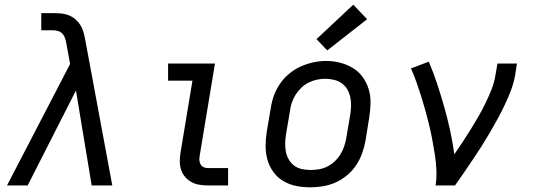

<svg xmlns="http://www.w3.org/2000/svg" viewBox="-20 -791 2290 819"><path d="M10 0 279 -518 263 -606Q263 -606 263 -606Q263 -606 263 -606Q261 -617 257.5 -628Q254 -639 246.5 -647Q239 -655 228 -658.5Q217 -662 205 -662H156V-735H205Q223 -735 240.5 -733.5Q258 -732 274 -725.5Q290 -719 302.5 -708Q315 -697 323.5 -683Q332 -669 336.5 -652.5Q341 -636 344 -619L459 0H371L304 -405L98 0Z M867 0Q848 0 830 -3Q812 -6 796.5 -14.5Q781 -23 769.5 -36.5Q758 -50 752.5 -67Q747 -84 747 -102.5Q747 -121 750 -140L801 -447H697V-520H897L832 -128Q830 -118 830.5 -108Q831 -98 835.5 -90Q840 -82 848.5 -78Q857 -74 867 -74H953V0Z M1303 8Q1272 8 1242.5 2Q1213 -4 1188 -19Q1163 -34 1146 -57.5Q1129 -81 1121 -109Q1113 -137 1113 -168Q1113 -199 1118 -230L1135 -330Q1139 -357 1148.5 -383.5Q1158 -410 1174.5 -434Q1191 -458 1214 -477Q1237 -496 1263 -507.5Q1289 -519 1316 -525Q1343 -531 1371 -531Q1402 -531 1431 -523.5Q1460 -516 1485 -501Q1510 -486 1527 -462.5Q1544 -439 1552.5 -411Q1561 -383 1560.5 -352Q1560 -321 1555 -290L1539 -190Q1534 -163 1524.5 -136.5Q1515 -110 1499 -86Q1483 -62 1460 -43Q1437 -24 1411 -12.5Q1385 -1 1357.5 3.5Q1330 8 1303 8ZM1304 -66Q1323 -66 1341 -69Q1359 -72 1376 -80.5Q1393 -89 1407.5 -102.5Q1422 -116 1432 -132.5Q1442 -149 1448 -166.5Q1454 -184 1457 -202L1474 -302Q1477 -321 1477.5 -340Q1478 -359 1474 -377Q1470 -395 1461 -410.5Q1452 -426 1437.5 -436Q1423 -446 1404.5 -450.5Q1386 -455 1367 -455Q1349 -455 1331 -451Q1313 -447 1296 -438.5Q1279 -430 1265 -416.5Q1251 -403 1241 -387Q1231 -371 1225 -353.5Q1219 -336 1217 -318L1200 -218Q1197 -199 1196.5 -180Q1196 -161 1199.5 -143.5Q1203 -126 1212 -110.5Q1221 -95 1235 -84.5Q1249 -74 1267 -70Q1285 -66 1304 -66ZM1376 -576 1330 -624 1487 -771 1546 -709Z M1838 0Q1843 -33 1841.5 -66Q1840 -99 1835 -131Q1830 -163 1824 -195Q1818 -227 1810.5 -258Q1803 -289 1794.5 -319.5Q1786 -350 1776.5 -380.5Q1767 -411 1756.5 -440.5Q1746 -470 1733 -499L1809 -528Q1829 -481 1845 -432.5Q1861 -384 1875 -334.5Q1889 -285 1900 -234.5Q1911 -184 1918 -133Q1936 -159 1954 -186Q1972 -213 1988.5 -240Q2005 -267 2021 -294.5Q2037 -322 2051 -351Q2065 -380 2076.5 -409Q2088 -438 2093 -468L2102 -520H2185L2177 -468Q2171 -436 2159.5 -405.5Q2148 -375 2133.5 -344.5Q2119 -314 2103 -284.5Q2087 -255 2070 -226Q2053 -197 2035 -168.5Q2017 -140 1998 -112Q1979 -84 1960 -56Q1941 -28 1921 0Z"/></svg>

Font: Iosevka Etoile Oblique
Style: Regular
Weight: 400
Italic angle: -9°
Designer: Belleve Invis
Foundry: Belleve Invis
Version: Version 15.5.2; ttfautohint (v1.8.4)